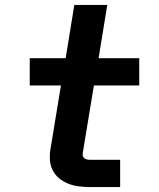

<svg xmlns="http://www.w3.org/2000/svg" viewBox="-20 -755 640 775"><path d="M342 0Q319 0 296.5 -3Q274 -6 254.5 -14Q235 -22 218.5 -35.5Q202 -49 192.5 -68Q183 -87 181.5 -109.5Q180 -132 184 -155L226 -410H100V-520H245L280 -735H413L378 -520H542V-410H359L314 -137Q313 -131 314.5 -125.5Q316 -120 320 -116.5Q324 -113 330 -111.5Q336 -110 342 -110H465V0Z"/></svg>

Font: Iosevka SS04 XBd Ex Obl
Style: Regular
Weight: 800
Width: 7
Italic angle: -9°
Monospace: yes
Designer: Belleve Invis
Foundry: Belleve Invis
Version: Version 19.0.0; ttfautohint (v1.8.4)